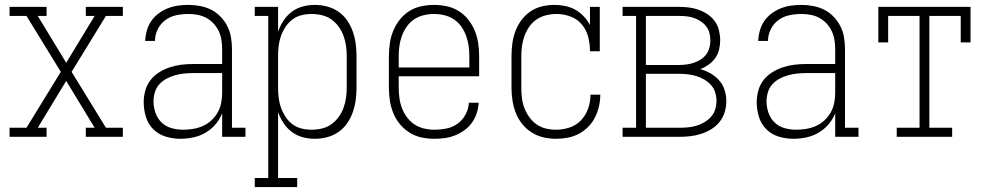

<svg xmlns="http://www.w3.org/2000/svg" viewBox="-20 -558 4040 783"><path d="M19 0V-37H88L228 -265L88 -493H19V-530H170V-493H134L250 -302L366 -493H330V-530H481V-493H412L272 -265L412 -37H481V0H330V-37H366L250 -228L134 -37H170V0Z M715 8Q685 8 655.5 -1Q626 -10 605 -31Q584 -52 575 -81.5Q566 -111 566 -141Q566 -165 572.5 -188.5Q579 -212 593.5 -231Q608 -250 629 -263Q650 -276 672.5 -283.5Q695 -291 719 -294Q743 -297 768 -297H886V-358Q886 -377 883 -395.5Q880 -414 872 -431Q864 -448 851 -462Q838 -476 821.5 -485Q805 -494 786 -497.5Q767 -501 748 -501Q724 -501 699.5 -496Q675 -491 655 -476.5Q635 -462 623.5 -439Q612 -416 612 -391H572Q573 -413 579 -434Q585 -455 597 -472.5Q609 -490 626.5 -503Q644 -516 664 -524Q684 -532 705.5 -535Q727 -538 748 -538Q772 -538 796 -533.5Q820 -529 841 -518.5Q862 -508 879 -490.5Q896 -473 907 -451.5Q918 -430 922 -406Q926 -382 926 -358V-37H981V0H886V-96Q876 -71 858.5 -50.5Q841 -30 817.5 -16.5Q794 -3 767.5 2.5Q741 8 715 8ZM727 -29Q748 -29 768.5 -32.5Q789 -36 808 -44.5Q827 -53 842.5 -67.5Q858 -82 868 -100Q878 -118 882 -138.5Q886 -159 886 -180V-260H768Q749 -260 730 -258Q711 -256 693.5 -251Q676 -246 659 -237Q642 -228 629.5 -214Q617 -200 611.5 -181.5Q606 -163 606 -145Q606 -121 614 -98Q622 -75 639 -58.5Q656 -42 679.5 -35.5Q703 -29 727 -29Z M1019 205V168H1074V-493H1019V-530H1114V-429Q1122 -452 1136 -473.5Q1150 -495 1170 -510Q1190 -525 1214.5 -531.5Q1239 -538 1264 -538Q1289 -538 1314 -531.5Q1339 -525 1360 -510.5Q1381 -496 1395.5 -475Q1410 -454 1418.5 -430Q1427 -406 1430.5 -380.5Q1434 -355 1434 -330V-200Q1434 -175 1430.5 -149.5Q1427 -124 1418.5 -100Q1410 -76 1395.5 -55Q1381 -34 1360 -19.5Q1339 -5 1314 1.5Q1289 8 1264 8Q1239 8 1214.5 1.5Q1190 -5 1170 -20Q1150 -35 1136 -56.5Q1122 -78 1114 -101V168H1192V205ZM1251 -29Q1272 -29 1293 -34Q1314 -39 1331 -51Q1348 -63 1360.5 -80Q1373 -97 1380.5 -117Q1388 -137 1391 -158Q1394 -179 1394 -200V-330Q1394 -351 1391 -372Q1388 -393 1380.5 -413Q1373 -433 1360.5 -450Q1348 -467 1331 -479Q1314 -491 1293 -496Q1272 -501 1251 -501Q1230 -501 1209.5 -496Q1189 -491 1172.5 -478.5Q1156 -466 1144.5 -448.5Q1133 -431 1126 -411.5Q1119 -392 1116.5 -371.5Q1114 -351 1114 -330V-200Q1114 -179 1116.5 -158.5Q1119 -138 1126 -118.5Q1133 -99 1144.5 -81.5Q1156 -64 1172.5 -51.5Q1189 -39 1209.5 -34Q1230 -29 1251 -29Z M1751 8Q1725 8 1699 2.5Q1673 -3 1650.5 -17Q1628 -31 1611 -51.5Q1594 -72 1584 -96.5Q1574 -121 1570 -147.5Q1566 -174 1566 -200V-330Q1566 -356 1570 -382.5Q1574 -409 1584 -433Q1594 -457 1610.5 -478Q1627 -499 1649.5 -513Q1672 -527 1698 -532.5Q1724 -538 1750 -538Q1776 -538 1802 -532.5Q1828 -527 1850.5 -513Q1873 -499 1889.5 -478Q1906 -457 1916 -433Q1926 -409 1930 -382.5Q1934 -356 1934 -330V-247H1606V-200Q1606 -179 1609 -157.5Q1612 -136 1619.5 -116.5Q1627 -97 1640 -79.5Q1653 -62 1670.5 -50.5Q1688 -39 1709 -34Q1730 -29 1751 -29Q1776 -29 1801 -34Q1826 -39 1846 -53.5Q1866 -68 1878.5 -91Q1891 -114 1892 -139H1932Q1931 -117 1924 -96Q1917 -75 1904.5 -57.5Q1892 -40 1874 -27Q1856 -14 1836 -6Q1816 2 1794.5 5Q1773 8 1751 8ZM1606 -283H1894V-330Q1894 -351 1891 -372Q1888 -393 1880.5 -413Q1873 -433 1860.5 -450.5Q1848 -468 1830.5 -479.5Q1813 -491 1792 -496Q1771 -501 1750 -501Q1729 -501 1708 -496Q1687 -491 1669.5 -479.5Q1652 -468 1639.5 -450.5Q1627 -433 1619.5 -413Q1612 -393 1609 -372Q1606 -351 1606 -330Z M2247 8Q2221 8 2195.5 2Q2170 -4 2148 -18Q2126 -32 2109.5 -52.5Q2093 -73 2083.5 -97.5Q2074 -122 2070 -148Q2066 -174 2066 -200V-330Q2066 -356 2069.5 -381.5Q2073 -407 2082 -431Q2091 -455 2106.5 -476Q2122 -497 2143.5 -511.5Q2165 -526 2190 -532Q2215 -538 2241 -538Q2263 -538 2285 -533.5Q2307 -529 2326 -518.5Q2345 -508 2360.5 -491.5Q2376 -475 2386 -456V-530H2426V-349H2386Q2386 -378 2379 -406.5Q2372 -435 2353.5 -457.5Q2335 -480 2307 -490.5Q2279 -501 2250 -501Q2229 -501 2208 -496Q2187 -491 2169.5 -479.5Q2152 -468 2139.5 -450.5Q2127 -433 2119.5 -413Q2112 -393 2109 -372Q2106 -351 2106 -330V-200Q2106 -179 2108.5 -158Q2111 -137 2118.5 -117.5Q2126 -98 2138.5 -80.5Q2151 -63 2168 -51Q2185 -39 2205.5 -34Q2226 -29 2247 -29Q2276 -29 2303 -38Q2330 -47 2349.5 -67.5Q2369 -88 2378.5 -115.5Q2388 -143 2388 -171Q2388 -171 2388 -171.5Q2388 -172 2388 -172H2428Q2428 -172 2428 -171.5Q2428 -171 2428 -171Q2428 -147 2422.5 -123.5Q2417 -100 2406 -78.5Q2395 -57 2378 -40Q2361 -23 2340 -12Q2319 -1 2295 3.5Q2271 8 2247 8Z M2519 0V-37H2574V-493H2519V-530H2749Q2769 -530 2789.5 -527.5Q2810 -525 2829.5 -518Q2849 -511 2866 -499.5Q2883 -488 2895 -471.5Q2907 -455 2912 -434.5Q2917 -414 2917 -394Q2917 -375 2912.5 -356Q2908 -337 2897 -321.5Q2886 -306 2870 -294.5Q2854 -283 2836 -276Q2858 -270 2878 -258.5Q2898 -247 2913 -230Q2928 -213 2935 -191Q2942 -169 2942 -146Q2942 -123 2935.5 -101Q2929 -79 2914.5 -61Q2900 -43 2880.5 -31Q2861 -19 2839 -12Q2817 -5 2794.5 -2.5Q2772 0 2749 0ZM2749 -293Q2764 -293 2779.5 -295Q2795 -297 2809.5 -302Q2824 -307 2837 -315Q2850 -323 2859.5 -335.5Q2869 -348 2873 -363Q2877 -378 2877 -393Q2877 -409 2873 -424Q2869 -439 2859.5 -451Q2850 -463 2837 -471.5Q2824 -480 2809.5 -485Q2795 -490 2779.5 -491.5Q2764 -493 2749 -493H2614V-293ZM2614 -37H2749Q2767 -37 2784.5 -38.5Q2802 -40 2819 -45Q2836 -50 2851.5 -59Q2867 -68 2879 -81Q2891 -94 2896.5 -111.5Q2902 -129 2902 -147Q2902 -164 2896.5 -181.5Q2891 -199 2879 -212Q2867 -225 2851.5 -234Q2836 -243 2819 -248Q2802 -253 2784.5 -255Q2767 -257 2749 -257H2614Z M3215 8Q3185 8 3155.5 -1Q3126 -10 3105 -31Q3084 -52 3075 -81.5Q3066 -111 3066 -141Q3066 -165 3072.5 -188.5Q3079 -212 3093.5 -231Q3108 -250 3129 -263Q3150 -276 3172.5 -283.5Q3195 -291 3219 -294Q3243 -297 3268 -297H3386V-358Q3386 -377 3383 -395.5Q3380 -414 3372 -431Q3364 -448 3351 -462Q3338 -476 3321.5 -485Q3305 -494 3286 -497.5Q3267 -501 3248 -501Q3224 -501 3199.5 -496Q3175 -491 3155 -476.5Q3135 -462 3123.5 -439Q3112 -416 3112 -391H3072Q3073 -413 3079 -434Q3085 -455 3097 -472.5Q3109 -490 3126.5 -503Q3144 -516 3164 -524Q3184 -532 3205.5 -535Q3227 -538 3248 -538Q3272 -538 3296 -533.5Q3320 -529 3341 -518.5Q3362 -508 3379 -490.5Q3396 -473 3407 -451.5Q3418 -430 3422 -406Q3426 -382 3426 -358V-37H3481V0H3386V-96Q3376 -71 3358.5 -50.5Q3341 -30 3317.5 -16.5Q3294 -3 3267.5 2.5Q3241 8 3215 8ZM3227 -29Q3248 -29 3268.5 -32.5Q3289 -36 3308 -44.5Q3327 -53 3342.5 -67.5Q3358 -82 3368 -100Q3378 -118 3382 -138.5Q3386 -159 3386 -180V-260H3268Q3249 -260 3230 -258Q3211 -256 3193.5 -251Q3176 -246 3159 -237Q3142 -228 3129.5 -214Q3117 -200 3111.5 -181.5Q3106 -163 3106 -145Q3106 -121 3114 -98Q3122 -75 3139 -58.5Q3156 -42 3179.5 -35.5Q3203 -29 3227 -29Z M3637 0V-37H3730V-493H3602V-385H3562V-530H3938V-385H3898V-493H3770V-37H3863V0Z"/></svg>

Font: Iosevka Slab Extralight
Style: Regular
Weight: 200
Monospace: yes
Designer: Belleve Invis
Foundry: Belleve Invis
Version: Version 11.1.1; ttfautohint (v1.8.3)